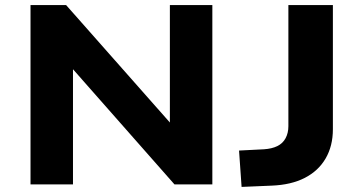

<svg xmlns="http://www.w3.org/2000/svg" viewBox="-20 -725 1429 755"><path d="M100 0V-705H240L650 -241H648V-705H815V0H666L265 -455H267V0ZM930 10 920 -133 1018 -138Q1049 -140 1070.5 -150.5Q1092 -161 1103 -181.5Q1114 -202 1114 -229V-705H1289V-217Q1289 -151 1260.5 -102Q1232 -53 1178.5 -25.5Q1125 2 1048 5Z"/></svg>

Font: Nunito Sans 7pt SemiExpanded ExtraBold
Style: Regular
Weight: 800
Width: 6
Designer: Vernon Adams
Foundry: Vernon Adams
Version: Version 3.101;gftools[0.9.27]